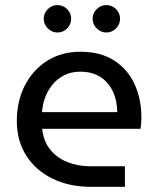

<svg xmlns="http://www.w3.org/2000/svg" viewBox="-20 -722 610 742"><path d="M331.6 0Q247.8 0 183.1 -31.5Q118.4 -63 81.7 -120.4Q45 -177.8 45 -255Q45 -331.2 76 -391.6Q107 -452 162.2 -487Q217.4 -522 290.2 -522Q369 -522 421.5 -488Q474 -454 500.2 -396.5Q526.4 -339 526.4 -267.8Q526.4 -257.4 525.6 -245.1Q524.8 -232.8 522.8 -224.2H143Q147.8 -176.8 173.7 -144.4Q199.6 -112 240.3 -95.7Q281 -79.4 329.6 -79.4H462.8V0ZM142.4 -288.6H433.4Q433 -308 428.8 -329.7Q424.6 -351.4 414.6 -371.8Q404.6 -392.2 388.2 -408.6Q371.8 -425 347.4 -435Q323 -445 289.6 -445Q255.4 -445 228.5 -431.4Q201.6 -417.8 183 -395.2Q164.4 -372.6 154.3 -344.8Q144.2 -317 142.4 -288.6ZM391 -596.4Q369.6 -596.4 353.8 -612.2Q338 -628 338 -649.4Q338 -671.2 353.8 -686.8Q369.6 -702.4 391 -702.4Q412.8 -702.4 428.4 -686.8Q444 -671.2 444 -649.4Q444 -628 428.4 -612.2Q412.8 -596.4 391 -596.4ZM202 -596.4Q180.6 -596.4 164.8 -612.2Q149 -628 149 -649.4Q149 -671.2 164.8 -686.8Q180.6 -702.4 202 -702.4Q223.8 -702.4 239.4 -686.8Q255 -671.2 255 -649.4Q255 -628 239.4 -612.2Q223.8 -596.4 202 -596.4Z"/></svg>

Font: MuseoModerno Thin
Style: Regular
Weight: 100
Designer: Pablo Cosgaya, Héctor Gatti, Marcela Romero, and the Authors of The MuseoModerno Project.
Foundry: Omnibus-Type Team
Version: Version 1.003